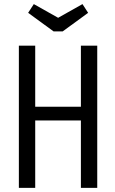

<svg xmlns="http://www.w3.org/2000/svg" viewBox="-20 -908 558 928"><path d="M71.2 0H150.2V-325.6H371V0H450V-687.2H371V-392H150.2V-687.2H71.2ZM283.2 -756.4 406 -846 378.6 -888.2 261 -822 143.4 -888.2 116 -846 238.8 -756.4Z"/></svg>

Font: Secuela Light
Style: Regular
Weight: 300
Designer: Fernando Haro
Foundry: deFharo
Version: Version 1.708